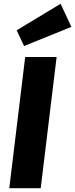

<svg xmlns="http://www.w3.org/2000/svg" viewBox="-20 -994 397 1014"><path d="M29 0 113 -693H279L195 0ZM68 -834 300 -974 357 -852 107 -751Z"/></svg>

Font: Qjlgwqiwhsfqbnnlvksmvfsycuq
Style: Regular
Weight: 700
Italic angle: -8°
Designer: Carrois Corporate & Edenspiekermann
Foundry: Carrois Corporate GbR & Edenspiekermann AG
Version: Version 2.001